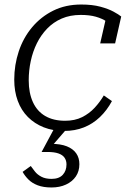

<svg xmlns="http://www.w3.org/2000/svg" viewBox="-20 -567 574 849"><path d="M268 -33Q311 -33 343 -49Q375 -65 398.5 -90.5Q422 -116 439 -145L475 -120Q453 -79 421.5 -49Q390 -19 350.5 -3.5Q311 12 264 12Q214 12 173.5 -4Q133 -20 103.5 -49.5Q74 -79 58.5 -121Q43 -163 43 -215Q43 -280 63 -340Q83 -400 122 -446.5Q161 -493 215.5 -520Q270 -547 339 -547Q388 -547 423.5 -537.5Q459 -528 482 -515.5Q505 -503 516 -494L489 -375H423L450 -493Q462 -489 468.5 -483Q475 -477 478.5 -470Q482 -463 482 -456Q482 -449 480 -444Q470 -459 451 -472Q432 -485 404 -493Q376 -501 337 -501Q290 -501 253 -485Q216 -469 188.5 -440.5Q161 -412 143 -375.5Q125 -339 116 -297Q107 -255 107 -212Q107 -156 125.5 -115.5Q144 -75 180 -54Q216 -33 268 -33ZM208 262Q172 262 147 252.5Q122 243 106 227Q90 211 80 193L116 167Q124 178 134.5 191.5Q145 205 163 214.5Q181 224 208 224Q241 224 257.5 206Q274 188 274 160Q274 143 265.5 130.5Q257 118 238.5 111.5Q220 105 190 105H164L223 -5H282L206 83L205 69Q248 69 275.5 80Q303 91 317 111Q331 131 331 159Q331 190 315.5 213Q300 236 272 249Q244 262 208 262Z"/></svg>

Font: Roboto Serif 20pt ExtraLight
Style: Italic
Weight: 250
Italic angle: -10°
Version: Version 1.007